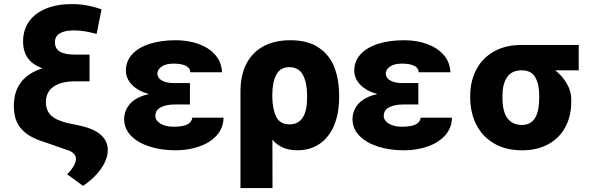

<svg xmlns="http://www.w3.org/2000/svg" viewBox="-20 -737 2956 954"><path d="M347.7 -585.9Q301.3 -585.9 277.1 -571.3Q252.9 -556.6 252.9 -527.3Q252.9 -495.6 277.3 -480.7Q301.8 -465.8 350.6 -465.8H424.8V-333H355.5Q284.2 -333 246.1 -306.4Q208 -279.8 208 -229.5Q208 -187.5 234.6 -162.6Q261.2 -137.7 322.3 -124L378.9 -112.3Q515.6 -82 515.6 9.8Q515.1 55.2 480.5 103.5Q445.8 151.9 392.6 186.5L313.5 128.9Q334 108.9 345.7 88.4Q357.4 67.9 357.4 52.7Q357.4 37.1 345.2 25.1Q333 13.2 309.6 6.8L206.1 -29.3Q149.4 -46.4 115 -70.6Q80.6 -94.7 64.7 -128.7Q48.8 -162.6 48.8 -210.9Q48.8 -352.1 190.4 -397.5Q141.6 -415.5 118.2 -448.5Q94.7 -481.4 94.7 -531.2Q94.7 -588.4 124.3 -630.1Q153.8 -671.9 208.7 -694.3Q263.7 -716.8 337.9 -716.8Q411.1 -716.8 484.4 -690.4L460 -568.4Q425.8 -577.6 399.7 -581.8Q373.5 -585.9 347.7 -585.9Z M720.2 -269.5Q665.5 -284.7 635.5 -315.9Q605.5 -347.2 605.5 -385.7Q605.5 -433.6 637.2 -467.8Q668.9 -502 724.9 -519.5Q780.8 -537.1 852.5 -537.1Q916 -537.1 968 -518.1Q1020 -499 1050.8 -462.9Q1081.5 -426.8 1083 -377.9H925.8Q924.3 -400.4 902.3 -410.6Q880.4 -420.9 842.8 -420.9Q804.2 -420.9 783.4 -406.5Q762.7 -392.1 761.7 -371.1Q762.7 -349.1 784.9 -336.7Q807.1 -324.2 845.7 -324.2H923.8V-217.8H845.7Q807.1 -217.8 779.5 -204.1Q752 -190.4 752 -161.1Q752 -147 762.5 -134.8Q772.9 -122.6 793.7 -115Q814.5 -107.4 842.8 -107.4Q888.2 -107.4 910.6 -118.7Q933.1 -129.9 935.5 -152.3H1090.8Q1089.8 -100.6 1056.6 -64Q1023.4 -27.3 969.2 -8.8Q915 9.8 852.5 9.8Q780.8 9.8 722.7 -9Q664.6 -27.8 630.9 -62.7Q597.2 -97.7 596.7 -144.5Q597.7 -191.4 628.7 -223.9Q659.7 -256.3 720.2 -269.5Z M1422.9 -537.1Q1509.8 -537.1 1564 -500.2Q1618.2 -463.4 1641.6 -402.1Q1665 -340.8 1665 -262.7V-252.9Q1665 -173.3 1640.1 -114Q1615.2 -54.7 1568.4 -22.5Q1521.5 9.8 1457 9.8Q1378.4 9.8 1333.5 -43L1334 197.3H1174.8V-282.2Q1174.8 -363.3 1204.6 -420.7Q1234.4 -478 1290 -507.6Q1345.7 -537.1 1422.9 -537.1ZM1418.9 -119.1Q1505.9 -119.1 1505.9 -252.9V-262.7Q1505.9 -325.2 1485.4 -364.3Q1464.8 -403.3 1417 -403.3Q1373 -403.3 1353 -366Q1333 -328.6 1333 -265.6V-254.4Q1334 -195.3 1352.3 -157.2Q1370.6 -119.1 1418.9 -119.1Z M1855 -269.5Q1800.3 -284.7 1770.3 -315.9Q1740.2 -347.2 1740.2 -385.7Q1740.2 -433.6 1772 -467.8Q1803.7 -502 1859.6 -519.5Q1915.5 -537.1 1987.3 -537.1Q2050.8 -537.1 2102.8 -518.1Q2154.8 -499 2185.5 -462.9Q2216.3 -426.8 2217.8 -377.9H2060.5Q2059.1 -400.4 2037.1 -410.6Q2015.1 -420.9 1977.5 -420.9Q1939 -420.9 1918.2 -406.5Q1897.5 -392.1 1896.5 -371.1Q1897.5 -349.1 1919.7 -336.7Q1941.9 -324.2 1980.5 -324.2H2058.6V-217.8H1980.5Q1941.9 -217.8 1914.3 -204.1Q1886.7 -190.4 1886.7 -161.1Q1886.7 -147 1897.2 -134.8Q1907.7 -122.6 1928.5 -115Q1949.2 -107.4 1977.5 -107.4Q2022.9 -107.4 2045.4 -118.7Q2067.9 -129.9 2070.3 -152.3H2225.6Q2224.6 -100.6 2191.4 -64Q2158.2 -27.3 2104 -8.8Q2049.8 9.8 1987.3 9.8Q1915.5 9.8 1857.4 -9Q1799.3 -27.8 1765.6 -62.7Q1731.9 -97.7 1731.4 -144.5Q1732.4 -191.4 1763.4 -223.9Q1794.4 -256.3 1855 -269.5Z M2572.3 -513.7H2855.5V-387.7H2738.8Q2774.4 -359.4 2796.6 -321.3Q2818.8 -283.2 2818.4 -242.2V-232.4Q2818.8 -162.1 2790 -107.2Q2761.2 -52.2 2705.8 -21.2Q2650.4 9.8 2574.2 9.8Q2493.2 9.8 2435.3 -23.9Q2377.4 -57.6 2347.2 -116.7Q2316.9 -175.8 2316.4 -251V-262.7Q2316.9 -335 2346.9 -391.8Q2377 -448.7 2434.3 -481.2Q2491.7 -513.7 2572.3 -513.7ZM2574.2 -116.2Q2659.2 -116.2 2659.2 -251V-262.7Q2659.2 -319.3 2639.2 -353.5Q2619.1 -387.7 2572.3 -387.7Q2522 -387.7 2499.3 -353Q2476.6 -318.4 2476.6 -262.7V-251Q2476.6 -116.2 2574.2 -116.2Z"/></svg>

Font: Pretendard JP ExtraBold
Style: Regular
Weight: 800
Designer: Base glyphs from Inter by Rasmus Andersson; Hangeul glyphs from Noto Sans CJK(Source Han Sans) by Jang Soo-young and Kan
Foundry: Kil Hyung-jin
Version: Version 1.309